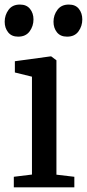

<svg xmlns="http://www.w3.org/2000/svg" viewBox="-27 -800 372 820"><path d="M32 0V-45L109.5 -54.5V-472.5L36.5 -490.5V-538.5L187 -559H192L214 -542.5V-54L290.5 -45V0ZM50 -643.5Q22.5 -643.5 7.8 -662Q-7 -680.5 -7 -707Q-7 -735.5 9.5 -758Q26 -780.5 57.5 -780.5H58.5Q86.5 -780.5 101.2 -762Q116 -743.5 116 -717Q116 -688.5 99.5 -666Q83 -643.5 51 -643.5ZM259 -643.5Q231 -643.5 216.2 -662Q201.5 -680.5 201.5 -707Q201.5 -735.5 218.2 -758Q235 -780.5 266.5 -780.5H267.5Q295.5 -780.5 310 -762Q324.5 -743.5 324.5 -717Q324.5 -688.5 308.2 -666Q292 -643.5 260 -643.5Z"/></svg>

Font: Merriweather 36pt
Style: Regular
Weight: 400
Designer: Eben Sorkin
Foundry: Eben Sorkin
Version: Version 2.100